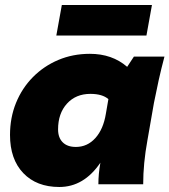

<svg xmlns="http://www.w3.org/2000/svg" viewBox="-20 -736 677 767"><path d="M217 11Q126 11 73 -44.5Q20 -100 20 -197Q20 -266 44 -325Q68 -384 111.5 -428Q155 -472 213 -496.5Q271 -521 339 -521Q428 -521 488 -469L515 -510H637Q624 -461 614 -416Q604 -371 595 -325L569 -176Q552 -83 552 0H373Q373 -41 381 -86Q315 11 217 11ZM283 -149Q329 -149 361 -184.5Q393 -220 403 -282L413 -340Q389 -361 341 -361Q283 -361 247.5 -322Q212 -283 212 -219Q212 -186 230.5 -167.5Q249 -149 283 -149ZM227 -716H587L565 -594H205Z"/></svg>

Font: Livvic Black
Style: Italic
Weight: 900
Italic angle: -10°
Designer: Jacques Le Bailly, Baron von Fonthausen
Version: Version 1.001; ttfautohint (v1.8.2)